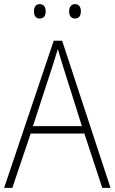

<svg xmlns="http://www.w3.org/2000/svg" viewBox="-20 -913 557 933"><path d="M145 -858C145 -837 154 -823 173 -823C193 -823 202 -837 202 -858C202 -878 193 -893 173 -893C154 -893 145 -878 145 -858ZM316 -858C316 -837 325 -823 344 -823C364 -823 373 -837 373 -858C373 -879 364 -893 344 -893C326 -893 316 -878 316 -858ZM477 0H517L282 -715H241L0 0H40L129 -264H390ZM288 -585 378 -300H140L233 -585C242 -614 252 -644 261 -675C270 -642 280 -611 288 -585Z"/></svg>

Font: Noto Sans Gurmukhi UI SemiCondensed ExtraLight
Style: Regular
Weight: 200
Width: 4
Designer: Jelle Bosma - Monotype Design Team
Foundry: Monotype Imaging Inc.
Version: Version 2.004